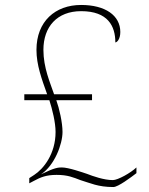

<svg xmlns="http://www.w3.org/2000/svg" viewBox="-20 -743 599 774"><path d="M437 11C456 11 508 -28 530 -45V-68C507 -46 455 -17 435 -17C399 -17 354 -33 331 -42C313 -48 256 -68 229 -68C215 -68 200 -67 149 -42L145 -40C200 -76 232 -162 232 -211C232 -249 219 -306 207 -339H351V-363H198C182 -410 155 -470 155 -542C155 -635 210 -698 307 -698C415 -698 445 -638 445 -572C451 -572 465 -584 465 -614C465 -681 404 -723 307 -723C203 -723 127 -657 127 -542C127 -481 148 -425 170 -363H78V-339H179C191 -302 204 -249 204 -211C204 -122 155 -62 118 -38L98 -25V-4L117 -14C143 -28 166 -38 208 -38C253 -38 275 -28 304 -17C344 -5 375 11 437 11Z"/></svg>

Font: Noto Serif Gurmukhi Thin
Style: Regular
Weight: 100
Designer: Vaibhav Singh and the Monotype Design Team
Foundry: Monotype Imaging Inc.
Version: Version 2.004